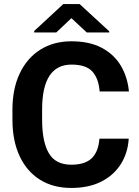

<svg xmlns="http://www.w3.org/2000/svg" viewBox="-20 -927 694 957"><path d="M475.6 -235.8H621.6Q617.2 -164.1 582 -108.6Q546.9 -53.2 484.6 -21.7Q422.4 9.8 335.4 9.8Q244.1 9.8 178.5 -31.7Q112.8 -73.2 77.4 -149.7Q42 -226.1 42 -330.6V-379.9Q42 -484.4 78.4 -561Q114.7 -637.7 180.9 -679.4Q247.1 -721.2 336.4 -721.2Q425.3 -721.2 486.6 -689Q547.9 -656.7 581.8 -600.3Q615.7 -543.9 622.6 -471.2H476.6Q471.7 -535.6 440.4 -570.3Q409.2 -605 336.4 -605Q189.9 -605 189.9 -380.9V-330.6Q189.9 -220.2 223.6 -163.1Q257.3 -106 335.4 -106Q403.8 -106 437.3 -138.4Q470.7 -170.9 475.6 -235.8ZM377 -906.7 524.4 -771V-765.1H412.6L335.9 -836.4L260.3 -765.1H150.4V-772.5L295.4 -906.7Z"/></svg>

Font: Vazirmatn FD
Style: Bold
Weight: 700
Designer: Saber Rastikerdar
Foundry: Saber Rastikerdar
Version: Version 33.001